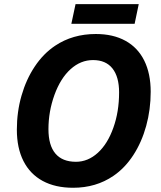

<svg xmlns="http://www.w3.org/2000/svg" viewBox="-20 -887 770 917"><path d="M60.5 -267.6Q60.5 -353 82.8 -430.4Q105 -507.8 146 -569.3Q187 -630.9 243.2 -668.5Q327.1 -724.6 437.5 -724.6Q520.5 -724.6 579.3 -692.1Q638.2 -659.7 668.9 -597.7Q699.7 -535.6 699.7 -448.7Q699.7 -363.8 678.2 -285.6Q656.7 -207.5 616.5 -145.8Q576.2 -84 521.5 -46.9Q438.5 9.8 329.1 9.8Q244.1 9.8 183.8 -22.9Q123.5 -55.7 92 -117.9Q60.5 -180.2 60.5 -267.6ZM521.5 -277.3Q548.8 -353.5 548.8 -445.8Q548.8 -520 517.1 -560.1Q485.4 -600.1 424.3 -600.1Q365.2 -600.1 317.1 -556.6Q269 -513.2 240.2 -434.1Q211.4 -354.5 211.4 -270Q211.4 -192.9 244.6 -153.6Q277.8 -114.3 342.8 -114.3Q399.9 -114.3 447 -157Q494.1 -199.7 521.5 -277.3ZM340.8 -867.2H642.6L623 -773.4H320.8Z"/></svg>

Font: Viking Open Sans
Style: Bold Italic
Weight: 700
Italic angle: -12°
Foundry: Ascender Corporation
Version: Version 2.000